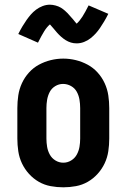

<svg xmlns="http://www.w3.org/2000/svg" viewBox="-20 -791 540 819"><path d="M250 8Q223 8 196 3Q169 -2 145.5 -15.5Q122 -29 103.5 -49.5Q85 -70 73.5 -94.5Q62 -119 58 -146Q54 -173 54 -200V-330Q54 -357 58 -384Q62 -411 73.5 -436Q85 -461 103.5 -481.5Q122 -502 146 -515Q170 -528 196.5 -534.5Q223 -541 250 -541Q277 -541 303.5 -534.5Q330 -528 354 -515Q378 -502 396.5 -481.5Q415 -461 426.5 -436Q438 -411 442 -384Q446 -357 446 -330V-200Q446 -173 442 -146Q438 -119 426.5 -94.5Q415 -70 396.5 -49.5Q378 -29 354.5 -15.5Q331 -2 304 3Q277 8 250 8ZM250 -97Q268 -97 283.5 -106.5Q299 -116 307.5 -131.5Q316 -147 319 -164.5Q322 -182 322 -200V-330Q322 -348 319 -366Q316 -384 307.5 -399.5Q299 -415 283 -424Q267 -433 249 -433Q231 -433 215.5 -423.5Q200 -414 192 -398.5Q184 -383 181 -365.5Q178 -348 178 -330V-200Q178 -182 181 -164.5Q184 -147 192.5 -131.5Q201 -116 216.5 -106.5Q232 -97 250 -97ZM307 -606Q294 -606 282.5 -609.5Q271 -613 260.5 -619.5Q250 -626 240.5 -634.5Q231 -643 223.5 -651.5Q216 -660 207 -671Q198 -682 193 -687Q180 -676 168.5 -657.5Q157 -639 142 -609L58 -646Q67 -664 76 -679Q85 -694 93.5 -706Q102 -718 111.5 -729Q121 -740 133.5 -749.5Q146 -759 161.5 -765Q177 -771 193 -771Q199 -771 205 -770Q211 -769 217 -767.5Q223 -766 229 -763.5Q235 -761 240 -758Q245 -755 249.5 -751.5Q254 -748 259 -743.5Q264 -739 268.5 -734.5Q273 -730 276.5 -725.5Q280 -721 284 -717Q288 -713 292 -708Q296 -703 300 -698Q304 -693 307 -690Q320 -702 331.5 -720Q343 -738 358 -768L442 -732Q433 -714 424 -699Q415 -684 406.5 -671.5Q398 -659 388.5 -648.5Q379 -638 366.5 -628Q354 -618 338.5 -612Q323 -606 307 -606Z"/></svg>

Font: Iosevka Slab Extrabold
Style: Regular
Weight: 800
Monospace: yes
Designer: Belleve Invis
Foundry: Belleve Invis
Version: Version 11.1.1; ttfautohint (v1.8.3)